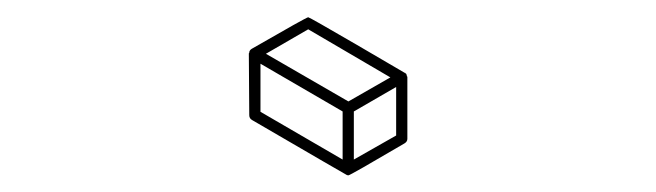

<svg xmlns="http://www.w3.org/2000/svg" viewBox="-20 -492 772 226"><path d="M390.1 -285.6Q389.2 -285.6 388.4 -285.9Q387.7 -286.1 276.9 -350.6Q273.4 -352.5 273.4 -356.4L272.9 -429.2L273.4 -429.7V-430.7Q273.9 -433.1 276.4 -434.6Q340.8 -471.7 342.8 -471.7Q344.2 -471.7 400.4 -439L456.5 -406.2H457V-405.8H457.5V-405.3H458L458.5 -404.3L459 -402.3V-401.9H459.5V-328.6Q459.5 -325.2 456.1 -323.2Q392.1 -285.6 390.1 -285.6ZM383.3 -304.2V-360.8L286.6 -417V-360.4ZM390.1 -372.6 439.5 -400.9 342.8 -457.5 293 -428.7ZM396.5 -304.2 446.3 -332.5V-389.6L396.5 -360.8Z"/></svg>

Font: 3D Isometric
Style: Regular
Weight: 400
Designer: GGBotNet
Version: 1.10